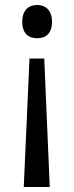

<svg xmlns="http://www.w3.org/2000/svg" viewBox="-20 -564 297 768"><path d="M188 -477C188 -524 161 -544 129 -544C94 -544 69 -523 69 -477C69 -430 94 -411 129 -411C162 -411 188 -429 188 -477ZM98 -330 75 184H179L157 -330Z"/></svg>

Font: Noto Sans Bengali UI SemiCondensed
Style: Regular
Weight: 400
Width: 4
Designer: Jelle Bosma - Monotype Design Team
Foundry: Monotype Imaging Inc.
Version: Version 2.003